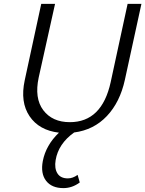

<svg xmlns="http://www.w3.org/2000/svg" viewBox="-20 -678 747 987"><path d="M636 -658H707L622 -268Q597 -153 529.5 -81.5Q462 -10 361 3Q280 61 266 145Q259 187 275 213Q291 239 329 239Q354 239 379 221L390 260Q351 289 306 289Q246 289 217 251.5Q188 214 200 150Q216 68 283 4Q181 -8 132 -80.5Q83 -153 107 -265L192 -658H263L179 -280Q156 -173 202.5 -111.5Q249 -50 339 -50Q504 -50 549 -256Z"/></svg>

Font: EauTestInfant
Style: Italic
Weight: 400
Italic angle: -12°
Designer: Christian Thalmann (Catharsis Fonts)
Version: Version 0.001;PS 000.001;hotconv 1.0.88;makeotf.lib2.5.64775